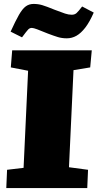

<svg xmlns="http://www.w3.org/2000/svg" viewBox="-20 -957 497 977"><path d="M123 -597 35 -614 42 -701H447L439 -614L354 -600L331 -106L428 -93L424 0H12L16 -93L100 -103ZM320 -762Q295 -762 274 -768.5Q253 -775 224 -786Q190 -800 170 -807.5Q150 -815 142 -815Q131 -815 123 -806.5Q115 -798 92 -767L34 -796Q59 -851 76.5 -881.5Q94 -912 111 -924.5Q128 -937 151 -937Q174 -937 194.5 -931Q215 -925 259 -907Q293 -894 311 -888Q329 -882 345 -882Q360 -882 369.5 -890.5Q379 -899 398 -924L457 -893Q436 -845 414 -816.5Q392 -788 369 -775Q346 -762 320 -762Z"/></svg>

Font: Literata Black
Style: Italic
Weight: 900
Italic angle: -2°
Designer: Latin by Veronika Burian and Jose Scaglione. Greek by Irene Vlachou. Cyrillic by Vera Evstafieva
Foundry: TypeTogether
Version: Version 3.002